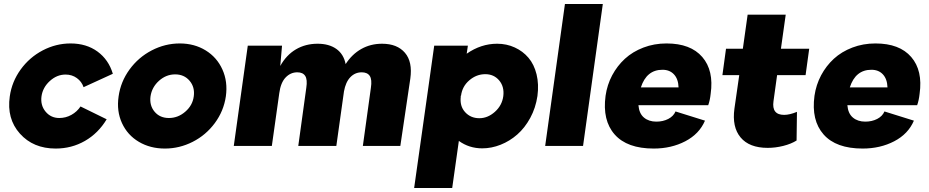

<svg xmlns="http://www.w3.org/2000/svg" viewBox="-20 -728 4635 958"><path d="M28.8 -247.1Q39.1 -320.3 83 -381.1Q127 -441.9 193.1 -476.6Q259.3 -511.2 332 -511.2Q411.1 -511.2 466.6 -470.7Q522 -430.2 543 -359.9L397 -293Q387.7 -320.8 363.5 -338.4Q339.4 -356 307.1 -356Q264.2 -356 228.8 -324Q193.4 -292 187 -247.1Q181.2 -202.6 207.5 -170.9Q233.9 -139.2 275.9 -139.2Q308.1 -139.2 336.2 -154.8Q364.3 -170.4 381.8 -196.8L512.2 -132.8Q470.2 -63 403.8 -24.9Q337.4 13.2 257.8 13.2Q146 13.2 79.3 -61.3Q12.7 -135.7 28.8 -247.1Z M571.8 -247.1Q582 -320.3 626.2 -381.1Q670.4 -441.9 737.1 -476.6Q803.7 -511.2 877 -511.2Q949.7 -511.2 1006.1 -476.6Q1062.5 -441.9 1089.8 -381.1Q1117.2 -320.3 1106.9 -247.1Q1096.2 -173.8 1051.8 -113.8Q1007.3 -53.7 941.4 -20.3Q875.5 13.2 802.7 13.2Q729.5 13.2 672.9 -20.3Q616.2 -53.7 588.6 -113.8Q561 -173.8 571.8 -247.1ZM731 -247.1Q725.1 -201.7 751.5 -170.4Q777.8 -139.2 822.8 -139.2Q868.2 -139.2 904.5 -170.7Q940.9 -202.1 946.8 -247.1Q953.1 -293 926 -325Q898.9 -356.9 854 -356.9Q809.1 -356.9 773.4 -325Q737.8 -293 731 -247.1Z M1886.2 -509.8Q1961.9 -509.8 2000.5 -464.6Q2039.1 -419.4 2027.3 -335.9L1977.5 0H1790.5L1830.6 -290Q1836.9 -331.1 1825 -349.1Q1813 -367.2 1784.7 -367.2Q1751.5 -367.2 1728 -342.8Q1704.6 -318.4 1696.3 -272L1658.2 0H1468.3L1508.3 -290Q1514.6 -331.1 1502.9 -349.1Q1491.2 -367.2 1463.4 -367.2Q1429.7 -367.2 1405 -341.3Q1380.4 -315.4 1373.5 -263.2L1336.4 0H1146.5L1189.5 -308.1L1216.3 -500H1387.2L1378.4 -398.9Q1408.7 -453.6 1456.5 -481.7Q1504.4 -509.8 1564.5 -509.8Q1621.6 -509.8 1658.2 -483.9Q1694.8 -458 1704.6 -408.2Q1736.3 -457.5 1782.7 -483.6Q1829.1 -509.8 1886.2 -509.8Z M2314.5 -500 2308.6 -460Q2379.9 -509.8 2460.4 -509.8Q2507.8 -509.8 2548.3 -491.2Q2588.9 -472.7 2616.9 -439.7Q2645 -406.7 2657.2 -357.2Q2669.4 -307.6 2661.6 -249Q2652.8 -189.5 2625.7 -139.6Q2598.6 -89.8 2561 -56.9Q2523.4 -23.9 2478 -5.9Q2432.6 12.2 2386.2 12.2Q2320.8 12.2 2269.5 -24.9L2236.3 210H2046.4L2119.6 -308.1L2146.5 -500ZM2278.3 -247.1H2279.3Q2272.9 -199.2 2300.5 -168.7Q2328.1 -138.2 2371.6 -138.2Q2413.6 -138.2 2449.2 -169.9Q2484.9 -201.7 2491.2 -248Q2497.1 -295.4 2470.7 -326.7Q2444.3 -357.9 2401.4 -357.9Q2357.4 -357.9 2321.8 -327.4Q2286.1 -296.9 2280.3 -250L2279.3 -251Z M2798.8 -708H2987.8L2889.2 0H2700.2Z M3241.7 13.2Q3108.9 13.2 3046.9 -57.1Q2984.9 -127.4 3001.5 -250Q3009.3 -304.7 3034.4 -352.1Q3059.6 -399.4 3098.1 -434.8Q3136.7 -470.2 3190.4 -490.7Q3244.1 -511.2 3305.7 -511.2Q3425.8 -511.2 3484.1 -443.6Q3542.5 -376 3525.9 -259.8Q3522.5 -227.1 3513.7 -203.1H3165.5Q3168.9 -161.6 3193.1 -141.4Q3217.3 -121.1 3254.9 -121.1Q3288.1 -121.1 3314.2 -134.5Q3340.3 -147.9 3350.6 -171.9L3497.6 -126Q3469.2 -59.6 3399.4 -23.2Q3329.6 13.2 3241.7 13.2ZM3177.7 -292H3365.7Q3364.3 -334 3342.8 -356.9Q3321.3 -379.9 3285.6 -379.9Q3206.1 -379.9 3177.7 -292Z M3839.4 -223.1Q3829.6 -154.8 3892.6 -154.8Q3919.9 -154.8 3956.5 -169.9L3954.6 -26.9Q3927.2 -9.8 3888.2 0Q3849.1 9.8 3810.5 9.8Q3718.8 9.8 3675.3 -42.2Q3631.8 -94.2 3644.5 -186L3668.5 -353H3584.5L3602.5 -484.9H3686.5L3710.4 -654.8H3900.4L3876.5 -484.9H4017.6L3999.5 -353H3857.4Z M4284.2 13.2Q4151.4 13.2 4089.4 -57.1Q4027.3 -127.4 4043.9 -250Q4051.8 -304.7 4076.9 -352.1Q4102.1 -399.4 4140.6 -434.8Q4179.2 -470.2 4232.9 -490.7Q4286.6 -511.2 4348.1 -511.2Q4468.3 -511.2 4526.6 -443.6Q4585 -376 4568.4 -259.8Q4564.9 -227.1 4556.2 -203.1H4208Q4211.4 -161.6 4235.6 -141.4Q4259.8 -121.1 4297.4 -121.1Q4330.6 -121.1 4356.7 -134.5Q4382.8 -147.9 4393.1 -171.9L4540 -126Q4511.7 -59.6 4441.9 -23.2Q4372.1 13.2 4284.2 13.2ZM4220.2 -292H4408.2Q4406.7 -334 4385.3 -356.9Q4363.8 -379.9 4328.1 -379.9Q4248.5 -379.9 4220.2 -292Z"/></svg>

Font: Human Sans Black
Style: Italic
Weight: 800
Italic angle: -8°
Designer: Tim Radville
Foundry: Continuum
Version: Version 1.000;FEAKit 1.0